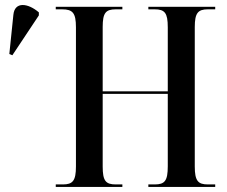

<svg xmlns="http://www.w3.org/2000/svg" viewBox="-20 -741 901 761"><path d="M29 -522 134 -680V-692C91 -729 38 -736 33 -682L17 -527ZM201 0H465V-10H439C399 -10 387 -24 387 -81V-369H645V-82C645 -24 633 -10 593 -10H568V0H833V-10H804C765 -10 752 -24 752 -81V-634C752 -690 765 -704 804 -704H833V-714H568V-704H593C633 -704 645 -690 645 -633V-379H387V-634C387 -690 399 -704 439 -704H465V-714H201V-704H226C268 -704 281 -690 281 -633V-81C281 -24 268 -10 229 -10H201Z"/></svg>

Font: Noto Serif Display Condensed Medium
Style: Regular
Weight: 500
Width: 3
Designer: Monotype Design Team
Foundry: Monotype Imaging Inc.
Version: Version 2.009